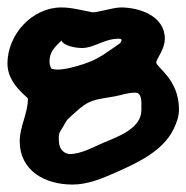

<svg xmlns="http://www.w3.org/2000/svg" viewBox="-41 -616 501 516"><path d="M379 -448C379 -458 402 -483 402 -512C402 -573 334 -596 284 -596C263 -596 217 -581 207 -583C180 -588 152 -596 124 -596C45 -596 -21 -523 -21 -445C-21 -390 34 -355 34 -351C34 -311 12 -276 12 -237C12 -156 81 -120 154 -120C194 -120 233 -136 269 -152C327 -178 397 -209 426 -270C434 -287 440 -303 440 -322C440 -403 379 -435 379 -448ZM92 -450C92 -477 106 -489 124 -507C131 -492 164 -487 179 -487C213 -487 238 -512 279 -512C281 -512 285 -511 286 -509C285 -506 284 -503 282 -500C246 -476 227 -458 184 -444C162 -437 136 -429 112 -429C108 -429 102 -430 98 -431C94 -435 92 -445 92 -450ZM117 -246C117 -262 123 -265 130 -278C140 -297 142 -296 159 -312C200 -350 212 -347 267 -357C289 -361 301 -367 323 -367C338 -367 339 -348 339 -337V-320C339 -270 274 -248 236 -232C208 -220 177 -202 146 -202C143 -202 139 -204 137 -204C119 -212 117 -228 117 -246Z"/></svg>

Font: ChillLongCangKaiShu ExtraBold
Style: Regular
Weight: 800
Version: Version 3.500;Glyphs 3.1.1 (3135)